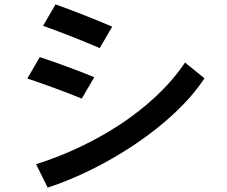

<svg xmlns="http://www.w3.org/2000/svg" viewBox="-20 -803 1040 878"><path d="M145 -52 198 55C459 -30 773 -228 915 -445L826 -517C681 -300 408 -135 145 -52ZM105 -444C188 -416 271 -386 354 -352L411 -450C328 -484 245 -514 162 -542ZM177 -685C263 -654 350 -620 436 -583L493 -681C407 -718 320 -752 234 -783Z"/></svg>

Font: KT Kiyosuna Sans Bold
Style: Regular
Weight: 700
Designer: [Zen Kaku Gothic] Yoshimichi Ohira
Version: Version 1.010;Glyphs 3.1.2 (3151)